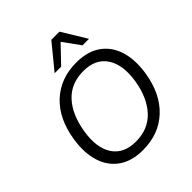

<svg xmlns="http://www.w3.org/2000/svg" viewBox="-250 -1100 1271 1271"><g transform="rotate(-45 386.0 -464.0)"><path d="M80 -365Q106 -532 204 -623Q302 -714 450 -714Q555 -714 622 -666.5Q689 -619 715 -535Q741 -451 724 -340Q698 -174 600 -82.5Q502 9 353 9Q249 9 182 -38.5Q115 -86 89 -170Q63 -254 80 -365ZM166 -355Q144 -220 195 -142Q246 -64 360 -64Q475 -64 546 -140Q617 -216 639 -350Q660 -485 608.5 -563Q557 -641 444 -641Q328 -641 258 -565.5Q188 -490 166 -355ZM299 -765 440 -937H516L621 -765H560L474 -884L360 -765Z"/></g></svg>

Font: Mulish
Style: Italic
Weight: 400
Italic angle: -9°
Designer: Vernon Adams
Foundry: Vernon Adams
Version: Version 3.603; ttfautohint (v1.8.3)